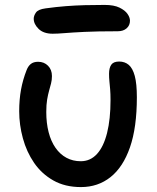

<svg xmlns="http://www.w3.org/2000/svg" viewBox="-20 -750 637 780"><path d="M309 10Q244 10 196.5 -17Q149 -44 118.5 -88.5Q88 -133 73 -188Q58 -243 58 -298Q58 -346 65.5 -386.5Q73 -427 88 -465Q94 -481 105 -490Q116 -499 135 -499Q159 -499 175 -483Q191 -467 191 -441Q191 -425 187.5 -411.5Q184 -398 179.5 -382Q175 -366 171.5 -345.5Q168 -325 168 -295Q168 -250 177.5 -213Q187 -176 205.5 -149.5Q224 -123 250 -109Q276 -95 308 -95Q347 -95 374 -124.5Q401 -154 415 -210Q429 -266 429 -343Q429 -369 427.5 -387Q426 -405 424.5 -419.5Q423 -434 423 -450Q423 -474 432 -487Q441 -500 464 -500Q487 -500 503 -486.5Q519 -473 527.5 -441.5Q536 -410 536 -355Q536 -232 508 -151.5Q480 -71 429 -30.5Q378 10 309 10ZM194 -613Q157 -613 137 -632.5Q117 -652 117 -674Q117 -686 126 -699Q135 -712 165 -716Q209 -722 247.5 -725Q286 -728 324.5 -729Q363 -730 405 -730Q443 -730 465.5 -719Q488 -708 498 -693.5Q508 -679 508 -666Q508 -647 494.5 -635Q481 -623 458 -623Q375 -623 324 -620.5Q273 -618 243 -615.5Q213 -613 194 -613Z"/></svg>

Font: Shantell Sans Medium
Style: Regular
Weight: 500
Designer: Stephen Nixon, Anya Danilova, Shantell Martin
Foundry: Arrow Type
Version: Version 1.011;[c5ecc13dd]